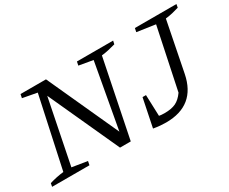

<svg xmlns="http://www.w3.org/2000/svg" viewBox="-105 -971 1552 1300"><g transform="rotate(-30 671.0 -321.0)"><path d="M567 -651H850L844 -625Q815 -617 788.5 -611Q762 -605 734 -602L612 0H528L263 -580L283 -582L176 -49L295 -30L289 0H-3L2 -26Q31 -35 58.5 -40.5Q86 -46 113 -49L232 -601L120 -622L126 -651H325L591 -68L573 -66L670 -603L561 -622ZM786 0 810 -69Q833 -60 857 -55.5Q881 -51 906 -51Q961 -51 994.5 -67Q1028 -83 1057 -124L1157 -601L1014 -622L1020 -651H1345L1340 -625Q1317 -618 1290 -611.5Q1263 -605 1234 -602L1157 -213Q1113 9 884 9Q863 9 839 7Q815 5 786 0ZM786 0 831 -220H858L866 0Z"/></g></svg>

Font: Piazzolla 24pt
Style: Italic
Weight: 400
Italic angle: -11.3°
Designer: Juan Pablo del Peral
Foundry: Huerta Tipografica
Version: Version 2.005